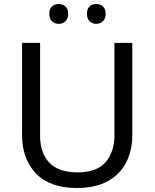

<svg xmlns="http://www.w3.org/2000/svg" viewBox="-20 -928 771 958"><path d="M640 -252Q640 -178 610 -118.5Q580 -59 518.5 -24.5Q457 10 362 10Q229 10 159.5 -62.5Q90 -135 90 -254V-714H180V-251Q180 -164 226.5 -116Q273 -68 367 -68Q464 -68 507.5 -119.5Q551 -171 551 -252V-714H640ZM226 -859Q226 -885 240 -896.5Q254 -908 273 -908Q292 -908 306 -896.5Q320 -885 320 -859Q320 -834 306 -821.5Q292 -809 273 -809Q254 -809 240 -821.5Q226 -834 226 -859ZM414 -859Q414 -885 427.5 -896.5Q441 -908 460 -908Q479 -908 493 -896.5Q507 -885 507 -859Q507 -834 493 -821.5Q479 -809 460 -809Q441 -809 427.5 -821.5Q414 -834 414 -859Z"/></svg>

Font: Noto Sans Living
Style: Regular
Weight: 400
Designer: Monotype Design Team
Foundry: Monotype Imaging Inc.
Version: Version 2.013; ttfautohint (v1.8.4.7-5d5b)